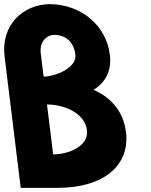

<svg xmlns="http://www.w3.org/2000/svg" viewBox="-29 -895 731 930"><path d="M182.2 -524 168.4 -636C161.2 -695 199.4 -726 233.4 -726C291.4 -726 328.8 -690 336.1 -630C343.9 -567 240.2 -524 182.2 -524ZM198.7 -389C274.7 -389 381.3 -352 392.1 -264C401.9 -184 297.5 -147 228.5 -147ZM248.3 15C478.3 15 600.6 -97 581.2 -255C568.8 -356 508.6 -423 424 -460C480.8 -494 512.8 -551 503.1 -630C486.2 -768 369.4 -872 215.1 -875C81.1 -875 -25.3 -772 -6.9 -622L13 -460L29.6 -325L71.3 15Z"/></svg>

Font: Hussar
Style: BdOpOblOne
Weight: 700
Foundry: Cannot Into Space Fonts
Version: Version 2.00